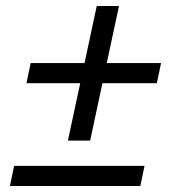

<svg xmlns="http://www.w3.org/2000/svg" viewBox="-20 -622 600 639"><path d="M302 -602H376L280 -154H206ZM516 -412 502 -345H68L82 -412ZM461 -70 447 -3H13L27 -70Z"/></svg>

Font: Roboto Serif
Style: Italic
Weight: 400
Italic angle: -10°
Designer: Greg Gazdowicz
Foundry: Commercial Type
Version: Version 1.008